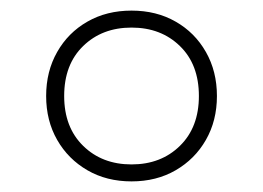

<svg xmlns="http://www.w3.org/2000/svg" viewBox="-20 -768 496 362"><path d="M228 -426Q181 -426 144.8 -447Q108.5 -468 87.8 -504.2Q67 -540.5 67 -587Q67 -633.5 87.8 -670Q108.5 -706.5 144.8 -727.2Q181 -748 228 -748Q275 -748 311.2 -727.2Q347.5 -706.5 368.2 -670Q389 -633.5 389 -587Q389 -540.5 368.2 -504.2Q347.5 -468 311.2 -447Q275 -426 228 -426ZM228 -458Q283.5 -458 319.2 -493Q355 -528 355 -587Q355 -646.5 319.2 -681.2Q283.5 -716 228 -716Q172.5 -716 136.8 -681.2Q101 -646.5 101 -587Q101 -528 136.8 -493Q172.5 -458 228 -458Z"/></svg>

Font: Encode Sans Condensed Thin
Style: Regular
Weight: 100
Width: 3
Designer: Multiple Designers
Foundry: Impallari Type
Version: Version 3.000; ttfautohint (v1.8.3) -l 8 -r 50 -G 200 -x 14 